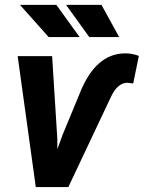

<svg xmlns="http://www.w3.org/2000/svg" viewBox="-20 -755 581 775"><path d="M211.4 -194.3V-152.3L231.9 -209L300.8 -375.5Q364.7 -539.6 485.8 -539.6Q514.6 -539.6 540.5 -529.3L517.6 -418L494.6 -420.9Q454.6 -420.9 428.2 -364.7L255.9 0H124.5L51.3 -528.3H190.4ZM301.3 -605.5H176.3L60.5 -735.4H207.5ZM460.9 -605.5H340.3L246.6 -735.4H389.6Z"/></svg>

Font: RobotoInd
Style: Bold Italic
Weight: 700
Italic angle: -12°
Designer: Google
Version: Version 2.001150; 2014